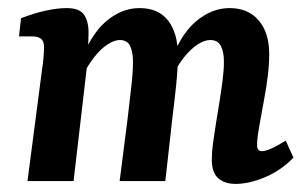

<svg xmlns="http://www.w3.org/2000/svg" viewBox="-20 -448 761 475"><path d="M563 7Q536 7 520 -7Q504 -21 504 -53Q504 -73 507 -94Q510 -115 514 -141Q518 -165 522.5 -193Q527 -221 530.5 -248Q534 -275 534 -295Q534 -319 526.5 -334Q519 -349 500 -349Q486 -349 469 -338Q452 -327 435.5 -306.5Q419 -286 406 -258L398 -284Q424 -360 463.5 -394Q503 -428 548 -428Q594 -428 620 -397.5Q646 -367 646 -315Q646 -289 642.5 -260Q639 -231 633.5 -202.5Q628 -174 624 -150Q620 -129 618 -114.5Q616 -100 616 -89Q616 -74 628 -74Q636 -74 650 -80Q664 -86 687 -100L706 -58Q675 -26 635.5 -9.5Q596 7 563 7ZM48 0 84 -276Q86 -287 87.5 -304.5Q89 -322 89 -331Q89 -346 81.5 -352Q74 -358 60 -358H27L32 -403Q66 -416 94.5 -422Q123 -428 145 -428Q178 -428 189 -410Q200 -392 199 -363L197 -300L162 0ZM276 0 296 -157Q300 -193 304.5 -231Q309 -269 309 -295Q309 -319 302 -334Q295 -349 276 -349Q263 -349 246 -338Q229 -327 213 -306.5Q197 -286 183 -258L175 -284Q202 -360 241 -394Q280 -428 325 -428Q372 -428 396 -397Q420 -366 420 -312Q420 -278 416 -239Q412 -200 407 -161L389 0Z"/></svg>

Font: Rasa SemiBold
Style: Italic
Weight: 600
Italic angle: -7.10001°
Designer: Anna Giedrys (Yrsa+Rasa design), David Brezina (Yrsa art-direction, Rasa art-direction, design)
Foundry: Rosetta Type Foundry
Version: Version 2.004